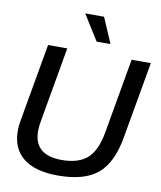

<svg xmlns="http://www.w3.org/2000/svg" viewBox="-99 -1005 919 1093"><g transform="rotate(10 360.5 -458.0)"><path d="M310 10Q180 10 111 -44Q42 -98 42 -202Q42 -235 49 -269L127 -712H238L162 -279Q156 -248 156 -221Q156 -81 317 -81Q413 -81 464 -126Q515 -171 534 -279L610 -712H721L643 -269Q617 -119 540 -54.5Q463 10 310 10ZM476 -779H396L304 -926H413Z"/></g></svg>

Font: Creato Display Medium
Style: Italic
Weight: 500
Italic angle: -10°
Version: Version 1.000